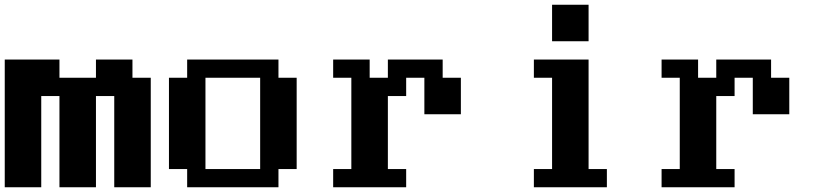

<svg xmlns="http://www.w3.org/2000/svg" viewBox="-20 -789 3499 809"><path d="M0 0V-538.1H230.5V-461.4H384.3V-538.1H538.1V-461.4H615.2V0H461.4V-384.3H384.3V0H230.5V-384.3H153.8V0Z M1076.2 -76.7V-461.4H845.7V-76.7ZM768.6 0V-76.7H691.9V-461.4H768.6V-538.1H1153.3V-461.4H1230V-76.7H1153.3V0Z M1383.8 0V-76.7H1460.4V-461.4H1383.8V-538.1H1537.6V-461.4H1614.3V-538.1H1845.2V-461.4H1921.9V-307.6H1768.1V-461.4H1691.4V-384.3H1614.3V-76.7H1691.4V0Z M2229.5 0V-76.7H2306.2V-461.4H2229.5V-538.1H2460V-76.7H2537.1V0ZM2306.2 -615.2V-769H2460V-615.2Z M2767.6 0V-76.7H2844.2V-461.4H2767.6V-538.1H2921.4V-461.4H2998V-538.1H3229V-461.4H3305.7V-307.6H3151.9V-461.4H3075.2V-384.3H2998V-76.7H3075.2V0Z"/></svg>

Font: Good Old DOS
Style: Regular
Weight: 400
Designer: Vasily Draigo
Foundry: Vasily Draigo
Version: 1.0